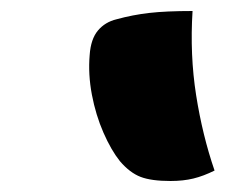

<svg xmlns="http://www.w3.org/2000/svg" viewBox="-20 -777 410 349"><path d="M330 -757Q325 -677 336.5 -604Q348 -531 370 -467Q350 -457 331.5 -452.5Q313 -448 290 -448Q255 -448 235.5 -455.5Q216 -463 198 -484Q182 -504 168 -536Q154 -568 147 -605Q140 -642 143 -677Q145 -706 158 -721.5Q171 -737 192 -742Q221 -750 251.5 -753.5Q282 -757 330 -757Z"/></svg>

Font: Recursive Sn Csl St Blk
Style: Italic
Weight: 900
Italic angle: -15°
Version: Version 1.079;hotconv 1.0.112;makeotfexe 2.5.65598; ttfautoh